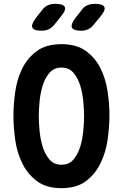

<svg xmlns="http://www.w3.org/2000/svg" viewBox="-20 -970 640 1000"><path d="M300 -112Q340 -112 363 -139.5Q386 -167 398 -206.5Q410 -246 414 -289.5Q418 -333 418 -366Q418 -398 414 -441.5Q410 -485 398 -524Q386 -563 363 -590.5Q340 -618 300 -618Q261 -618 237.5 -590.5Q214 -563 202 -523.5Q190 -484 186 -440.5Q182 -397 182 -365Q182 -333 186 -289.5Q190 -246 202 -206.5Q214 -167 237.5 -139.5Q261 -112 300 -112ZM300 10Q221 10 172.5 -26.5Q124 -63 96.5 -118.5Q69 -174 59.5 -240Q50 -306 50 -366Q50 -424 59 -490Q68 -556 95 -611.5Q122 -667 171 -703.5Q220 -740 300 -740Q379 -740 428 -704Q477 -668 504 -613Q531 -558 540.5 -493Q550 -428 550 -370Q550 -309 540.5 -242.5Q531 -176 503.5 -119.5Q476 -63 427.5 -26.5Q379 10 300 10ZM403 -810Q363 -810 355 -825.5Q347 -841 371 -874L404 -916Q416 -934 433.5 -942Q451 -950 473 -950Q516 -950 523.5 -933.5Q531 -917 503 -884L467 -840Q455 -825 439 -817.5Q423 -810 403 -810ZM197 -810Q157 -810 149 -825.5Q141 -841 165 -874L198 -916Q211 -934 228 -942Q245 -950 267 -950Q310 -950 317.5 -933.5Q325 -917 297 -884L262 -840Q249 -825 233.5 -817.5Q218 -810 197 -810Z"/></svg>

Font: Maple Mono Normal NL
Style: Bold
Weight: 700
Monospace: yes
Designer: subframe7536
Version: Version 7.000